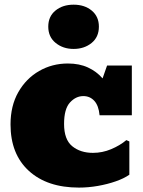

<svg xmlns="http://www.w3.org/2000/svg" viewBox="-20 -809 624 837"><path d="M324.2 8.8Q185.5 8.8 105.7 -64.2Q25.9 -137.2 25.9 -266.6Q25.9 -347.7 59.8 -407.2Q93.8 -466.8 150.6 -499.5Q207.5 -532.2 275.9 -532.2Q325.7 -532.2 363.3 -514.9Q400.9 -497.6 427.2 -467.3L446.8 -523.4H554.7V-306.6H414.1Q410.2 -348.6 391.1 -369.4Q372.1 -390.1 343.3 -390.1Q310.5 -390.1 284.9 -362.1Q259.3 -334 259.3 -268.6Q259.3 -200.7 294.9 -171.6Q330.6 -142.6 385.3 -142.6Q426.3 -142.6 464.6 -158.7Q502.9 -174.8 530.8 -198.2L543.9 -192.4V-47.4Q521 -31.2 484.9 -18.6Q448.7 -5.9 406.7 1.5Q364.7 8.8 324.2 8.8ZM300.8 -595.7Q254.9 -595.7 222.7 -621.8Q190.4 -647.9 190.4 -692.9Q190.4 -737.3 221.7 -762.9Q252.9 -788.6 300.8 -788.6Q349.1 -788.6 380.1 -762.7Q411.1 -736.8 411.1 -692.9Q411.1 -647.5 379.2 -621.6Q347.2 -595.7 300.8 -595.7Z"/></svg>

Font: Bevan
Style: Regular
Weight: 400
Designer: Vernon Adams
Foundry: Vernon Adams
Version: Version 2.100; ttfautohint (v1.8.3)